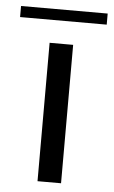

<svg xmlns="http://www.w3.org/2000/svg" viewBox="-50 -657 409 691"><g transform="rotate(5 154.5 -311.5)"><path d="M112 -500H197V0H112ZM-2 -583V-623H311V-583Z"/></g></svg>

Font: Tenor Sans
Style: Regular
Weight: 400
Designer: Denis Masharov
Foundry: Denis Masharov
Version: Version 1.1